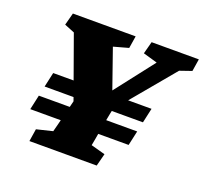

<svg xmlns="http://www.w3.org/2000/svg" viewBox="-104 -695 871 817"><g transform="rotate(20 332.0 -286.5)"><path d="M86.9 -240.2 101.6 -306.6H546.9L532.2 -240.2ZM62.5 -128.9 77.1 -195.3H522.5L507.8 -128.9ZM601.6 -499 315.4 -156.2 398.4 -274.4 388.7 -229.5Q387.7 -222.7 383.3 -201.7Q378.9 -180.7 374.5 -154.3Q370.1 -127.9 366.2 -105.5Q362.3 -83 360.4 -74.2L424.8 -56.6L410.2 0H105.5L114.3 -56.6L186.5 -74.2Q189.5 -84 194.8 -106Q200.2 -127.9 206.5 -153.3Q212.9 -178.7 218.3 -200.2Q223.6 -221.7 225.6 -229.5L235.4 -274.4L248 -156.2L125 -499L79.1 -517.6L93.8 -573.2H377.9L369.1 -517.6L301.8 -499L372.1 -297.9H343.8L500 -499L435.5 -517.6L450.2 -573.2H664.1L655.3 -517.6Z"/></g></svg>

Font: Crimson Pro Black
Style: Italic
Weight: 900
Italic angle: -12°
Designer: Jacques Le Bailly
Foundry: Baron von Fonthausen
Version: Version 1.003